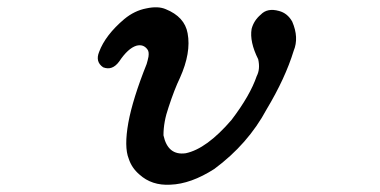

<svg xmlns="http://www.w3.org/2000/svg" viewBox="-20 -466 1040 525"><path d="M380 -443Q412 -450 433 -441Q485 -420 493 -375Q503 -322 472 -253Q457 -222 441 -173Q427 -133 427 -96Q439 -40 488 -47Q545 -59 613 -138Q664 -205 682 -258Q692 -277 686 -304Q662 -352 668 -387Q674 -410 693 -426Q711 -445 743 -436Q766 -430 779 -407Q798 -363 783 -327Q760 -252 709 -167Q658 -72 566 -4Q502 37 446 39Q395 42 361 11Q340 -7 332 -32Q319 -64 331 -131Q343 -196 381 -291Q384 -301 386 -311Q388 -325 383 -331Q372 -346 353 -341Q330 -334 306 -298Q287 -272 262 -282Q240 -297 251 -324Q268 -370 320 -414Q348 -437 380 -443Z"/></svg>

Font: cwTeXKai
Style: Medium
Weight: 500
Version: Version 1.17